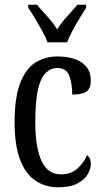

<svg xmlns="http://www.w3.org/2000/svg" viewBox="-20 -786 437 816"><path d="M227 10Q173 10 131 -18Q89 -46 65.5 -107Q42 -168 42 -265Q42 -372 66 -433.5Q90 -495 131 -520.5Q172 -546 223 -546Q291 -546 328.5 -519.5Q366 -493 366 -444Q366 -410 347.5 -397Q329 -384 287 -384Q287 -431 274.5 -464Q262 -497 224 -497Q196 -497 174.5 -476.5Q153 -456 141.5 -406Q130 -356 130 -266Q130 -159 156.5 -102Q183 -45 239 -45Q282 -45 309.5 -70Q337 -95 350 -127Q358 -121 362 -112Q366 -103 366 -89Q366 -68 352.5 -45Q339 -22 308.5 -6Q278 10 227 10ZM182 -606Q174 -629 159 -655.5Q144 -682 128.5 -708Q113 -734 100 -753V-766H137Q158 -741 181.5 -715.5Q205 -690 223 -661Q241 -690 264.5 -715.5Q288 -741 309 -766H346V-753Q334 -734 318 -708Q302 -682 288 -655.5Q274 -629 265 -606Z"/></svg>

Font: Noto Serif Lao ExtraCondensed
Style: Regular
Weight: 400
Width: 2
Designer: Monotype Design Team
Foundry: Monotype Imaging Inc.
Version: Version 2.003; ttfautohint (v1.8.4.7-5d5b)